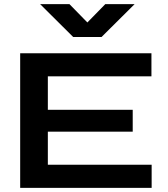

<svg xmlns="http://www.w3.org/2000/svg" viewBox="-20 -903 809 923"><path d="M210 -270V-111H709V0H77V-647H708V-536H210V-375H618V-270ZM173 -883H314L400 -795L486 -883H627L468 -725H332Z"/></svg>

Font: Syne Modified
Style: Bold
Weight: 700
Designer: Lucas Descroix
Foundry: Bonjour Monde
Version: Version 2.200